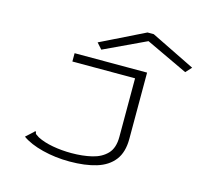

<svg xmlns="http://www.w3.org/2000/svg" viewBox="-118 -822 1237 1136"><g transform="rotate(15 500.0 -254.5)"><path d="M400 174Q313 174 234 154Q155 134 108 100L152 60L159 52L164 57Q164 66 169.5 70Q175 74 189 83Q228 103 283 113Q338 123 398 123Q467 123 523.5 109.5Q580 96 614 60.5Q648 25 648 -43V-402H264V-453H708V-47Q708 35 670.5 83.5Q633 132 564 153Q495 174 400 174ZM411 -514 379 -550 649 -683H687L958 -550L925 -514L668 -635Z"/></g></svg>

Font: Inconsolata UltraExpanded Light
Style: Regular
Weight: 300
Width: 9
Monospace: yes
Designer: Raph Levien, Cyreal, Brenton Simpson
Foundry: Raph Levien, Cyreal, Google
Version: Version 3.001; ttfautohint (v1.8.2.53-6de2)